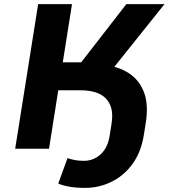

<svg xmlns="http://www.w3.org/2000/svg" viewBox="-20 -725 830 936"><path d="M395 191Q353 191 320.5 185.5Q288 180 264 170L309 46Q326 52 346 55.5Q366 59 389 59Q436 59 471 27Q506 -5 515 -66L523 -116Q533 -175 517.5 -212Q502 -249 465.5 -267Q429 -285 372 -285H264L219 0H54L166 -705H331L286 -421H404L357 -397L596 -705H782L510 -365L484 -410Q558 -401 609 -367.5Q660 -334 682.5 -273.5Q705 -213 690 -122L681 -66Q668 16 626.5 73.5Q585 131 524 161Q463 191 395 191Z"/></svg>

Font: Nunito Sans 6pt ExtraBold
Style: Italic
Weight: 800
Italic angle: -9°
Version: Version 3.101;gftools[0.9.27]